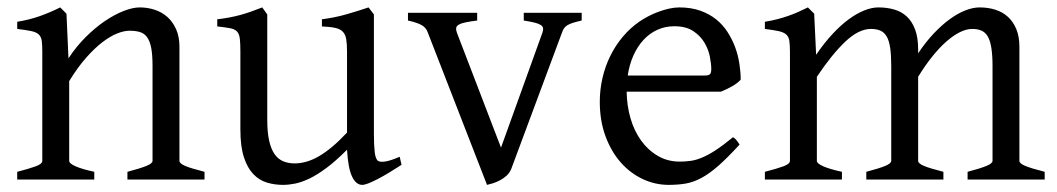

<svg xmlns="http://www.w3.org/2000/svg" viewBox="-20 -489 2880 523"><path d="M327.1 0V-21Q362.3 -30.3 378.9 -37.1Q395.5 -43.9 395.5 -50.8V-309.1Q395.5 -338.9 392.1 -357.4Q388.7 -376 381.3 -386.7Q374 -397.5 362.1 -401.4Q350.1 -405.3 333 -405.3Q317.9 -405.3 299.3 -397.9Q280.8 -390.6 259.5 -374.5Q238.3 -358.4 215.1 -332.3Q191.9 -306.2 168.5 -268.1V-50.8Q168.5 -43.5 186.8 -35.6Q205.1 -27.8 236.8 -21V0H26.9V-21Q59.1 -29.3 77.1 -35.9Q95.2 -42.5 95.2 -50.8V-347.2Q95.2 -366.2 93.8 -377.4Q92.3 -388.7 85.7 -395Q79.1 -401.4 65.4 -404.3Q51.8 -407.2 26.9 -410.2V-429.7Q60.1 -435.1 88.4 -445.1Q116.7 -455.1 144 -468.8L161.1 -451.7L166.5 -330.1Q188 -362.8 213.9 -388.4Q239.7 -414.1 266.1 -431.9Q292.5 -449.7 317.1 -459.2Q341.8 -468.8 360.8 -468.8Q381.8 -468.8 401.4 -462.4Q420.9 -456.1 435.8 -442.9Q450.7 -429.7 459.7 -409.4Q468.8 -389.2 468.8 -361.8V-50.8Q468.8 -43.9 483.6 -37.4Q498.5 -30.8 537.1 -21V0Z M1073.7 -40Q1055.7 -28.3 1039.1 -18.3Q1022.5 -8.3 1008.3 -1Q994.1 6.3 983.4 10.5Q972.7 14.6 966.8 14.6Q949.7 14.6 939 -8.1Q928.2 -30.8 925.3 -81.1Q895 -50.8 869.9 -32Q844.7 -13.2 823.5 -2.9Q802.2 7.3 784.4 11Q766.6 14.6 751 14.6Q728 14.6 707 8.3Q686 2 669.9 -14.9Q653.8 -31.7 644.3 -61Q634.8 -90.3 634.8 -136.2V-347.2Q634.8 -370.6 633.3 -383.5Q631.8 -396.5 625.7 -403.1Q619.6 -409.7 606.9 -412.1Q594.2 -414.6 571.8 -417V-436.5Q589.4 -438.5 604.7 -441.4Q620.1 -444.3 634.5 -448.2Q648.9 -452.1 663.6 -457.3Q678.2 -462.4 694.3 -468.8L708 -449.7V-163.1Q708 -128.9 713.1 -106Q718.3 -83 727.8 -69.3Q737.3 -55.7 751.2 -49.8Q765.1 -43.9 782.7 -43.9Q798.3 -43.9 814.7 -48.6Q831.1 -53.2 848.4 -63.2Q865.7 -73.2 884.8 -89.1Q903.8 -105 925.3 -127.9V-347.2Q925.3 -369.1 923.1 -382.3Q920.9 -395.5 913.6 -402.8Q906.2 -410.2 892.8 -413.1Q879.4 -416 856.9 -417V-436.5Q892.1 -440.9 924.3 -450.2Q956.5 -459.5 983.9 -468.8L998.5 -449.7V-124Q998.5 -93.8 1000.7 -74.7Q1002.9 -55.7 1009.8 -50.8Q1015.6 -46.9 1029.8 -49.1Q1043.9 -51.3 1068.8 -62Z M1564.5 -433.1Q1549.8 -429.7 1540.5 -426.8Q1531.2 -423.8 1525.4 -420.2Q1519.5 -416.5 1516.4 -411.9Q1513.2 -407.2 1510.7 -399.9L1372.6 -28.8Q1368.2 -18.1 1359.9 -10.5Q1351.6 -2.9 1341.8 2.2Q1332 7.3 1322.5 10.3Q1313 13.2 1306.6 14.6L1145.5 -399.9Q1141.1 -413.6 1128.4 -420.7Q1115.7 -427.7 1091.3 -433.1V-454.1H1279.8V-433.1Q1260.7 -430.7 1248.8 -428.2Q1236.8 -425.8 1230.2 -422.1Q1223.6 -418.5 1222.7 -413.1Q1221.7 -407.7 1224.6 -399.9L1344.7 -86.9L1457.5 -399.9Q1460 -407.2 1459.2 -412.4Q1458.5 -417.5 1452.6 -421.1Q1446.8 -424.8 1435.8 -427.5Q1424.8 -430.2 1406.7 -433.1V-454.1H1564.5Z M1816.9 -417.5Q1791.5 -417.5 1770.3 -407.7Q1749 -397.9 1732.7 -380.1Q1716.3 -362.3 1705.3 -337.6Q1694.3 -313 1689.9 -283.2H1898.9Q1910.2 -283.2 1913.8 -286.9Q1917.5 -290.5 1917.5 -300.8Q1917.5 -314 1913.8 -333.7Q1910.2 -353.5 1899.2 -372.3Q1888.2 -391.1 1868.4 -404.3Q1848.6 -417.5 1816.9 -417.5ZM1997.6 -272Q1988.8 -262.2 1974.1 -253.9Q1959.5 -245.6 1943.8 -239.3H1687Q1687.5 -201.2 1697.5 -166.7Q1707.5 -132.3 1726.3 -106.2Q1745.1 -80.1 1771.7 -64.5Q1798.3 -48.8 1831.5 -48.8Q1846.7 -48.8 1861.1 -50.8Q1875.5 -52.7 1892.1 -59.6Q1908.7 -66.4 1929 -79.6Q1949.2 -92.8 1976.6 -115.2Q1982.9 -111.8 1987.5 -105.5Q1992.2 -99.1 1994.6 -95.2Q1961.9 -59.6 1937.3 -37.8Q1912.6 -16.1 1890.9 -4.4Q1869.1 7.3 1847.9 11Q1826.7 14.6 1801.8 14.6Q1764.2 14.6 1730.2 -1.5Q1696.3 -17.6 1670.4 -47.1Q1644.5 -76.7 1629.2 -118.4Q1613.8 -160.2 1613.8 -211.9Q1613.8 -244.6 1621.1 -276.4Q1628.4 -308.1 1642.3 -336.4Q1656.2 -364.7 1676.3 -388.7Q1696.3 -412.6 1721.7 -430.2Q1732.4 -437.5 1745.8 -444.6Q1759.3 -451.7 1773.9 -457Q1788.6 -462.4 1803 -465.6Q1817.4 -468.8 1830.6 -468.8Q1862.3 -468.8 1887.2 -460Q1912.1 -451.2 1930.7 -436.3Q1949.2 -421.4 1961.9 -401.6Q1974.6 -381.8 1982.7 -359.9Q1990.7 -337.9 1994.1 -315.2Q1997.6 -292.5 1997.6 -272Z M2615.7 0V-21Q2650.9 -30.3 2667.2 -37.1Q2683.6 -43.9 2683.6 -50.8V-309.1Q2683.6 -338.9 2680.4 -358.6Q2677.2 -378.4 2670.7 -389.6Q2664.1 -400.9 2653.6 -405.5Q2643.1 -410.2 2628.4 -410.2Q2612.3 -410.2 2594.2 -401.1Q2576.2 -392.1 2557.1 -375.2Q2538.1 -358.4 2518.8 -334.2Q2499.5 -310.1 2481 -279.8V-50.8Q2481 -43.9 2496.1 -37.4Q2511.2 -30.8 2549.8 -21V0H2339.8V-21Q2375 -30.3 2391.4 -37.1Q2407.7 -43.9 2407.7 -50.8V-309.1Q2407.7 -338.9 2404.8 -358.6Q2401.9 -378.4 2395.3 -389.6Q2388.7 -400.9 2378.2 -405.5Q2367.7 -410.2 2352.5 -410.2Q2319.3 -410.2 2283 -376Q2246.6 -341.8 2205.1 -279.8V-50.8Q2205.1 -43.5 2223.4 -35.6Q2241.7 -27.8 2273.4 -21V0H2063.5V-21Q2095.7 -29.3 2113.8 -35.9Q2131.8 -42.5 2131.8 -50.8V-347.2Q2131.8 -366.7 2130.1 -377.9Q2128.4 -389.2 2121.3 -395.3Q2114.3 -401.4 2100.6 -404.3Q2086.9 -407.2 2063.5 -410.2V-429.7Q2082 -432.6 2097.7 -436.8Q2113.3 -440.9 2127.4 -445.8Q2141.6 -450.7 2154.5 -456.5Q2167.5 -462.4 2180.7 -468.8L2197.8 -451.7L2203.1 -339.8Q2225.1 -372.1 2247.6 -396.2Q2270 -420.4 2292 -436.5Q2314 -452.6 2334.5 -460.7Q2355 -468.8 2372.6 -468.8Q2396 -468.8 2415.8 -463.1Q2435.5 -457.5 2450 -444.1Q2464.4 -430.7 2472.7 -408.7Q2481 -386.7 2481 -354V-343.8Q2501.5 -374.5 2523.4 -397.7Q2545.4 -420.9 2567.1 -436.8Q2588.9 -452.6 2609.6 -460.7Q2630.4 -468.8 2648.4 -468.8Q2671.9 -468.8 2691.7 -462.4Q2711.4 -456.1 2725.8 -442.9Q2740.2 -429.7 2748.5 -409.4Q2756.8 -389.2 2756.8 -361.8V-50.8Q2756.8 -43.9 2772 -37.4Q2787.1 -30.8 2825.7 -21V0Z"/></svg>

Font: Gentium Plus Phon
Style: Regular
Weight: 400
Designer: J. Victor Gaultney, Annie Olsen, Iska Routamaa, Becca Hirsbrunner
Foundry: SIL International
Version: Version 5.000